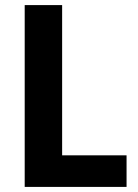

<svg xmlns="http://www.w3.org/2000/svg" viewBox="-20 -734 543 754"><path d="M77 0H477V-124H224V-714H77Z"/></svg>

Font: Noto Sans Myanmar UI SemiCondensed
Style: Bold
Weight: 700
Width: 4
Designer: Monotype Design Team
Foundry: Monotype Imaging Inc.
Version: Version 2.103